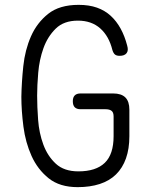

<svg xmlns="http://www.w3.org/2000/svg" viewBox="-20 -761 640 791"><path d="M448 -281Q448 -298 439.5 -304.5Q431 -311 415 -311H312Q296 -311 288 -319Q280 -327 280 -344Q280 -360 288 -368Q296 -376 312 -376H446Q480 -376 496.5 -359.5Q513 -343 513 -309V-200Q513 -148 499 -108.5Q485 -69 458 -42.5Q431 -16 391 -3Q351 10 300 10Q226 10 180.5 -26.5Q135 -63 110 -118.5Q85 -174 76.5 -239.5Q68 -305 68 -362Q69 -422 76 -488.5Q83 -555 107.5 -611Q132 -667 178.5 -704Q225 -741 304 -741Q347 -741 379.5 -729.5Q412 -718 436 -696Q460 -674 477 -643Q494 -612 504 -573Q510 -553 501.5 -542Q493 -531 473 -531Q460 -531 453.5 -536.5Q447 -542 443 -555Q429 -612 393 -644Q357 -676 301 -676Q243 -676 209.5 -643Q176 -610 159 -562.5Q142 -515 137.5 -461.5Q133 -408 133 -367Q133 -322 137 -267.5Q141 -213 158.5 -165.5Q176 -118 210 -86.5Q244 -55 303 -55Q375 -55 411.5 -90Q448 -125 448 -200Z"/></svg>

Font: Maple Mono ExtraLight
Style: Regular
Weight: 275
Monospace: yes
Designer: subframe7536
Version: Version 7.000